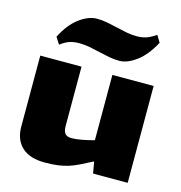

<svg xmlns="http://www.w3.org/2000/svg" viewBox="-118 -917 976 1034"><g transform="rotate(15 370.0 -400.5)"><path d="M223 10Q139 10 95.5 -31Q52 -72 52 -144V-540H282V-210Q282 -180 293 -167Q304 -154 330 -154Q353 -154 387.5 -160.5Q422 -167 454 -176V-540H684V0H491L480 -63H476Q438 -43 409.5 -29Q381 -15 353.5 -6.5Q326 2 295.5 6Q265 10 223 10ZM110 -661Q148 -736 199 -773.5Q250 -811 296 -811Q325 -811 354 -805.5Q383 -800 411.5 -793Q440 -786 469 -780.5Q498 -775 527 -775Q551 -775 574.5 -781.5Q598 -788 632 -811L655 -773Q615 -698 564.5 -660.5Q514 -623 470 -623Q441 -623 412 -628.5Q383 -634 354 -641Q325 -648 296 -653.5Q267 -659 238 -659Q212 -659 188.5 -652.5Q165 -646 134 -623Z"/></g></svg>

Font: Encode Sans Wide
Style: Black
Weight: 900
Designer: Pablo Impallari, Andres Torresi
Foundry: Pablo Impallari, Andres Torresi
Version: Version 1.000; ttfautohint (v1.00) -l 8 -r 50 -G 200 -x 14 -